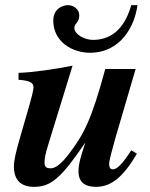

<svg xmlns="http://www.w3.org/2000/svg" viewBox="-20 -717 582 746"><path d="M490 -697C468 -619 423 -562 341 -562C308 -562 269 -584 269 -608C269 -628 288 -627 288 -658C288 -681 266 -697 244 -697C222 -697 187 -682 187 -637C187 -554 262 -512 329 -512C450 -512 504 -617 514 -697ZM490 -133C455 -79 435 -59 418 -59C407 -59 404 -70 404 -80C404 -92 416 -137 429 -183L507 -449H389C335 -249 305 -194 247 -118C217 -79 195 -63 177 -63C161 -63 153 -68 153 -85C153 -100 155 -115 169 -160L262 -462C201 -449 103 -435 52 -434V-407C98 -404 110 -394 110 -379C110 -363 101 -333 93 -304L56 -176C42 -126 34 -95 34 -70C34 -17 62 9 112 9C177 9 216 -23 310 -161H311C293 -106 285 -80 285 -51C285 -10 309 9 353 9C413 9 460 -31 512 -120Z"/></svg>

Font: XITS
Style: Bold Italic
Weight: 700
Italic angle: -16.33°
Designer: MicroPress Inc., with final additions and corrections provided by Coen Hoffman, Elsevier (retired)
Version: Version 1.105